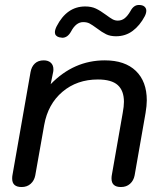

<svg xmlns="http://www.w3.org/2000/svg" viewBox="-20 -743 660 773"><path d="M29 -24Q29 -32 30 -37L103 -453Q107 -475 120.5 -487.5Q134 -500 156 -500Q174 -500 184.5 -490.5Q195 -481 195 -464Q195 -457 194 -453L184 -404Q277 -500 402 -500Q483 -500 527 -457.5Q571 -415 571 -339Q571 -318 566 -288L522 -37Q518 -16 503.5 -3Q489 10 467 10Q429 10 429 -24Q429 -32 430 -37L474 -288Q479 -315 479 -333Q479 -378 454 -400.5Q429 -423 374 -423Q290 -423 231.5 -373.5Q173 -324 158 -240L122 -37Q118 -16 103.5 -3Q89 10 67 10Q29 10 29 -24ZM201 -613Q201 -623 208 -637Q249 -717 323 -717Q348 -717 366 -708.5Q384 -700 407 -683Q423 -671 433 -665.5Q443 -660 454 -660Q470 -660 482 -669.5Q494 -679 505 -698Q518 -723 539 -723Q554 -723 561.5 -716.5Q569 -710 569 -700Q569 -690 563 -678Q543 -640 514 -618.5Q485 -597 447 -597Q424 -597 407.5 -605Q391 -613 370 -629Q351 -643 340.5 -648.5Q330 -654 315 -654Q286 -654 266 -616Q252 -591 231 -591Q228 -591 218 -593Q201 -598 201 -613Z"/></svg>

Font: Kodchasan Medium
Style: Italic
Weight: 500
Italic angle: -10°
Version: Version 1.000; ttfautohint (v1.6)